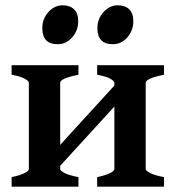

<svg xmlns="http://www.w3.org/2000/svg" viewBox="-20 -698 657 718"><path d="M142.6 -9.8V-87.9L432.6 -405.3V-326.7ZM23.4 0V-35.6Q56.2 -42.5 72 -50.8Q87.9 -59.1 87.9 -65.4V-388.7Q87.9 -394.5 73.2 -403.3Q58.6 -412.1 23.4 -418.5V-454.1H273.4V-418.5Q205.1 -404.8 205.1 -388.7V-65.4Q205.1 -59.6 221.4 -51Q237.8 -42.5 273.4 -35.6V0ZM343.3 0V-35.6Q376 -42.5 391.8 -50.8Q407.7 -59.1 407.7 -65.4V-388.7Q407.7 -394.5 393.1 -403.3Q378.4 -412.1 343.3 -418.5V-454.1H593.3V-418.5Q524.9 -404.8 524.9 -388.7V-65.4Q524.9 -59.6 541.3 -51Q557.6 -42.5 593.3 -35.6V0ZM272.5 -619.1Q272.5 -583.5 249.8 -558.1Q227.1 -532.7 195.8 -532.7Q138.2 -532.7 138.2 -592.3Q138.2 -627.9 161.1 -653.1Q184.1 -678.2 214.4 -678.2Q241.2 -678.2 256.8 -663.3Q272.5 -648.4 272.5 -619.1ZM478.5 -619.1Q478.5 -583.5 456.1 -558.1Q433.6 -532.7 402.3 -532.7Q344.2 -532.7 344.2 -592.3Q344.2 -627.9 367.4 -653.1Q390.6 -678.2 420.4 -678.2Q447.8 -678.2 463.1 -663.3Q478.5 -648.4 478.5 -619.1Z"/></svg>

Font: Gentium Plus
Style: Bold
Weight: 700
Designer: Victor Gaultney, Annie Olsen, Iska Routamaa, Becca Hirsbrunner
Foundry: SIL International
Version: Version 6.101